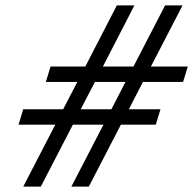

<svg xmlns="http://www.w3.org/2000/svg" viewBox="-20 -690 714 710"><path d="M556 -229H427L308.5 0H244L362.5 -229H249.5L131 0H66L184.5 -229H48.5L66 -286H213.5L266 -387H149.5L167 -444H295.5L412 -670H477L360.5 -444H473.5L590.5 -670H655L538 -444H674.5L657 -387H508.5L456.5 -286H573.5ZM278.5 -286H392L444 -387H331Z"/></svg>

Font: Newsreader 16pt ExtraBold
Style: Italic
Weight: 800
Italic angle: -17°
Designer: Hugues Gentile
Foundry: Production Type
Version: Version 1.003; ttfautohint (v1.8.3)